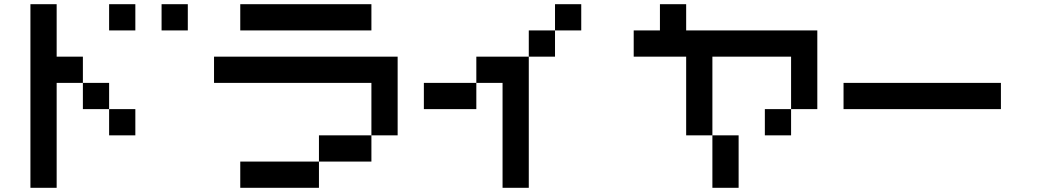

<svg xmlns="http://www.w3.org/2000/svg" viewBox="-20 -895 5040 915"><path d="M125 0V-875H250V-625H375V-500H250V0ZM375 -500H500V-375H375ZM500 -250V-375H625V-250ZM500 -750V-875H625V-750ZM750 -750V-875H875V-750Z M1000 -500V-625H1875V-250H1750V-500ZM1125 0V-125H1500V0ZM1125 -750V-875H1750V-750ZM1500 -125V-250H1750V-125Z M2000 -375V-500H2250V-375ZM2250 -500V-625H2500V0H2375V-500ZM2500 -625V-750H2625V-625ZM2625 -750V-875H2750V-750Z M3000 -625V-750H3125V-875H3250V-750H3875V-375H3750V-625H3375V-250H3250V-625ZM3375 -250H3500V0H3375ZM3625 -250V-375H3750V-250Z M4000 -375V-500H4750V-375Z"/></svg>

Font: GalmuriMono7 Regular
Style: Regular
Weight: 400
Designer: Lee Minseo (quiple)
Version: Version 2.399;hotconv 1.1.1;makeotfexe 2.6.0 DEVELOPMENT